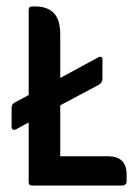

<svg xmlns="http://www.w3.org/2000/svg" viewBox="-20 -576 429 596"><path d="M167 -91H314Q373 -91 373 -35V-14Q373 0 358 0H79Q69 0 69 -11V-196L29 -174Q25 -172 20.5 -174Q16 -176 16 -180V-241Q16 -254 28 -259L69 -281V-544Q69 -556 79 -556H89Q127 -556 147 -535.5Q167 -515 167 -468V-334L285 -398Q290 -401 294 -399Q298 -397 298 -393V-332Q298 -319 287 -313L167 -249Z"/></svg>

Font: Zain
Style: Bold
Weight: 700
Designer: Zain,Boutros
Foundry: Mobile Telecommunications Company (Zain), 2024
Version: Version 1.50; ttfautohint (v1.8.4)